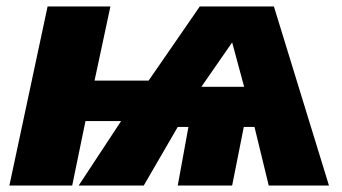

<svg xmlns="http://www.w3.org/2000/svg" viewBox="-20 -573 1055 593"><path d="M127 -553H321L272 -324H439L597 -553H826L996 0H810L766 -181H733L697 0H529L562 -181H529L424 0H223L354 -199H244L203 0H9ZM734 -305 697 -442 602 -305Z"/></svg>

Font: Noto Sans Display Black
Style: Italic
Weight: 900
Italic angle: -12°
Designer: Monotype Design team
Foundry: Monotype Imaging Inc.
Version: Version 1.000